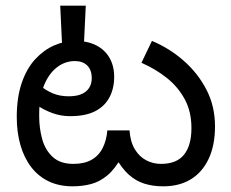

<svg xmlns="http://www.w3.org/2000/svg" viewBox="-20 -644 812 676"><path d="M555 12Q518 12 488 2.5Q458 -7 433.5 -29Q409 -51 387 -90L408 -91Q385 -49 358 -26.5Q331 -4 300.5 4Q270 12 236 12Q188 12 151.5 -5.5Q115 -23 90 -55.5Q65 -88 52 -133Q39 -178 39 -232Q39 -301 56.5 -352Q74 -403 104 -435.5Q134 -468 170.5 -484Q207 -500 245 -500Q288 -500 318.5 -484.5Q349 -469 365.5 -440.5Q382 -412 382 -373Q382 -333 365.5 -301.5Q349 -270 315 -252.5Q281 -235 227 -235Q194 -235 164 -246Q134 -257 111.5 -273Q89 -289 76 -304L100 -366Q108 -355 124.5 -340.5Q141 -326 165.5 -315.5Q190 -305 222 -305Q262 -305 282.5 -322Q303 -339 303 -369Q303 -398 287 -413.5Q271 -429 244 -429Q209 -429 180.5 -407Q152 -385 135 -343.5Q118 -302 118 -242V-234Q118 -193 128.5 -154.5Q139 -116 165.5 -91.5Q192 -67 238 -67Q277 -67 302.5 -81.5Q328 -96 341.5 -123Q355 -150 358 -185H436Q439 -144 455 -118Q471 -92 495 -79.5Q519 -67 547 -67Q602 -67 628 -99.5Q654 -132 654 -193Q654 -251 630.5 -294.5Q607 -338 567.5 -369.5Q528 -401 478 -423L515 -500Q577 -474 627 -430Q677 -386 707 -328Q737 -270 737 -199Q737 -132 714.5 -84.5Q692 -37 651.5 -12.5Q611 12 555 12ZM282 -624 275 -478H199L192 -624Z"/></svg>

Font: ltelugu05
Style: Book
Weight: 400
Designer: Jelle Bosma - Monotype Design Team
Foundry: Monotype Imaging Inc.
Version: Version 2.003